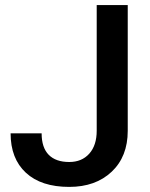

<svg xmlns="http://www.w3.org/2000/svg" viewBox="-20 -731 595 761"><path d="M363.3 -710.9H486.3V-212.4Q486.3 -110.4 422.6 -50.3Q358.9 9.8 254.4 9.8Q143.1 9.8 82.5 -46.4Q22 -102.5 22 -202.6H145Q145 -146 173.1 -117.4Q201.2 -88.9 254.4 -88.9Q304.2 -88.9 333.7 -121.8Q363.3 -154.8 363.3 -212.9Z"/></svg>

Font: Vazir Medium UI
Style: Medium-UI
Weight: 500
Designer: Saber Rastikerdar
Foundry: Saber Rastikerdar
Version: Version 30.0.0